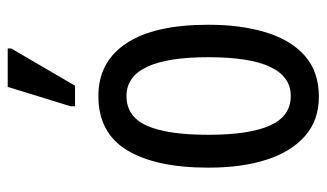

<svg xmlns="http://www.w3.org/2000/svg" viewBox="-190 -626 826 485"><g transform="rotate(-90 222.5 -383.0)"><path d="M403 -269Q403 -186 383.5 -123Q364 -60 324 -25Q284 10 221 10Q162 10 122 -25Q82 -60 62 -122.5Q42 -185 42 -269Q42 -402 86 -474.5Q130 -547 223 -547Q309 -547 356 -476.5Q403 -406 403 -269ZM125 -269Q125 -166 148.5 -113.5Q172 -61 223 -61Q321 -61 321 -269Q321 -476 223 -476Q171 -476 148 -424.5Q125 -373 125 -269ZM197 -606V-617L246 -776H343V-767L249 -606Z"/></g></svg>

Font: Noto Sans ExtraCondensed
Style: Regular
Weight: 400
Width: 2
Designer: Monotype Design Team
Foundry: Monotype Imaging Inc.
Version: Version 2.013; ttfautohint (v1.8.4.7-5d5b)